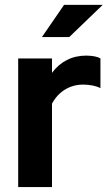

<svg xmlns="http://www.w3.org/2000/svg" viewBox="-20 -758 448 778"><path d="M53.7 0V-521H190.7V-462.9Q215.8 -496.9 250.9 -514.8Q286.1 -532.7 329.9 -532.7Q368.1 -532 387 -521.5V-401.2Q371.8 -408.4 353.8 -411.8Q335.8 -415.2 317.1 -415.2Q276.8 -415.2 243.7 -395.2Q210.7 -375.1 190.7 -338V0ZM149.9 -607.9 239.6 -738.2H396.1L260.7 -607.9Z"/></svg>

Font: Red Hat Display VF
Style: Regular
Weight: 300
Designer: Pentagram, MCKL
Foundry: Pentagram, MCKL
Version: Version 1.023